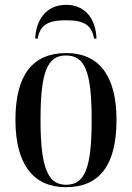

<svg xmlns="http://www.w3.org/2000/svg" viewBox="-20 -766 548 796"><path d="M126 -606H136C146 -659 174 -682 254 -682C332 -682 360 -660 370 -606H380C378 -680 339 -746 254 -746C169 -746 129 -680 126 -606ZM253 10C391 10 463 -79 463 -269C463 -455 388 -546 255 -546C115 -546 44 -455 44 -269C44 -80 122 10 253 10ZM254 0C178 0 148 -71 148 -269C148 -467 176 -536 253 -536C333 -536 360 -467 360 -269C360 -72 333 0 254 0Z"/></svg>

Font: Noto Serif Display Condensed Medium
Style: Regular
Weight: 500
Width: 3
Designer: Monotype Design Team
Foundry: Monotype Imaging Inc.
Version: Version 2.009